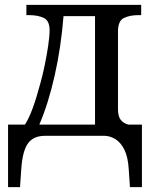

<svg xmlns="http://www.w3.org/2000/svg" viewBox="-20 -556 621 786"><path d="M13 210V-46H82Q98 -70 114 -113.5Q130 -157 146 -218Q154 -246 162.5 -286.5Q171 -327 177 -367Q183 -407 183 -432Q183 -472 158.5 -483Q134 -494 101 -494H88V-536H558V-494H545Q512 -494 487.5 -482.5Q463 -471 463 -427V-109Q463 -79 474.5 -65Q486 -51 505 -46H561V210H512L507 137Q504 86 489 56.5Q474 27 453 14Q432 1 410 0H164Q117 0 94.5 31Q72 62 67 137L62 210ZM141 -46H369V-490H240Q230 -363 204 -247.5Q178 -132 141 -46Z"/></svg>

Font: NotoSerif-Regular
Style: Regular
Weight: 400
Designer: Monotype Design Team
Foundry: Monotype Imaging Inc.
Version: Version 2.007; ttfautohint (v1.8) -l 8 -r 50 -G 200 -x 14 -D